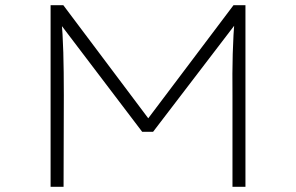

<svg xmlns="http://www.w3.org/2000/svg" viewBox="-20 -720 1142 740"><path d="M175 0V-700H224L562 -250L540 -249L880 -700H926V0H876V-353Q875 -441 877 -513Q879 -585 885 -658L898 -641L570 -212H528L203 -640L216 -657Q222 -589 224 -518Q226 -447 226 -353L225 0Z"/></svg>

Font: Lexend Tera ExtraLight
Style: Regular
Weight: 250
Designer: Bonnie Shaver-Troup, Thomas Jockin
Foundry: Lexend
Version: Version 1.007